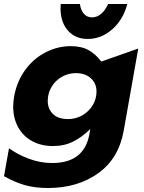

<svg xmlns="http://www.w3.org/2000/svg" viewBox="-31 -774 720 961"><path d="M208 -269Q208 -307 227 -339Q246 -371 278.5 -389.5Q311 -408 349 -408Q395 -408 423.5 -382.5Q452 -357 452 -316Q452 -278 432.5 -246.5Q413 -215 380.5 -196.5Q348 -178 310 -178Q260 -178 234 -203.5Q208 -229 208 -269ZM230 42Q171 42 113.5 20.5Q56 -1 14 -32L-11 108Q43 138 93 152.5Q143 167 209 167Q357 167 460 93.5Q563 20 588 -119L661 -531L476 -466Q448 -503 412.5 -523Q377 -543 323 -543Q258 -543 198 -512.5Q138 -482 96 -425Q54 -368 40 -293Q35 -263 35 -241Q35 -181 60.5 -136Q86 -91 131 -67Q176 -43 234 -43Q291 -43 335.5 -65.5Q380 -88 421 -128L416 -100Q389 42 230 42ZM430 -687Q405 -687 389 -705Q373 -723 369 -754H273Q272 -746 272 -732Q272 -663 309 -621Q346 -579 408 -579Q476 -579 531 -627.5Q586 -676 606 -754H510Q496 -722 475 -704.5Q454 -687 430 -687Z"/></svg>

Font: Geom ExtraBold
Style: Bold Italic
Weight: 800
Italic angle: -10°
Version: Version 1.102